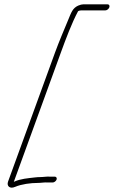

<svg xmlns="http://www.w3.org/2000/svg" viewBox="-20 -750 527 888"><path d="M477.7 -730H365.7C359 -730 351 -728 341.5 -724C315.5 -712.4 309.2 -691.2 296.2 -660C276.1 -611.6 253.3 -558.6 234.5 -507L17.2 90C10.2 109.5 24.2 125.7 50.5 114C79.2 101.8 121.1 96 156.1 96C171.2 96 186.3 92.6 199.8 94H223.8C230.6 94 239.2 87.5 241.7 80.5C244.2 73.5 240.5 67 233.6 67H210.6C196.6 65.8 180.8 69 165.9 69C158.6 69 150.7 69.5 142.3 70.5C107.8 74.6 75.5 76.7 46.2 90C45.3 90.7 44.5 91 43.9 91L261.5 -507C284.7 -570.7 311.4 -642.1 341 -698C344.5 -700.5 352.2 -702 355.5 -702H467.5C474.6 -702 482.9 -708.6 485.6 -716C488.3 -723.4 484.8 -730 477.7 -730Z"/></svg>

Font: Take Off
Style: Drunk
Weight: 400
Foundry: Cannot Into Space Fonts
Version: Version 0.89